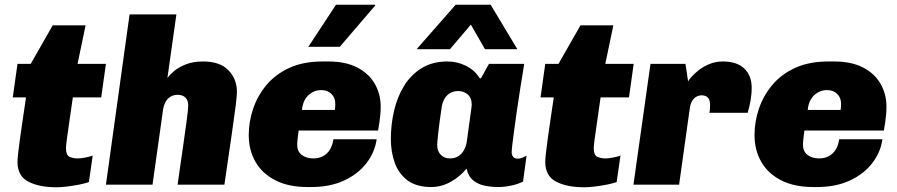

<svg xmlns="http://www.w3.org/2000/svg" viewBox="-20 -781 3795 812"><path d="M219 11Q145 11 99.5 -13Q54 -37 54 -96Q54 -107 56.5 -131Q59 -155 64 -190.5Q69 -226 75.5 -271Q82 -316 90 -369H34L54 -511H110L203 -674H342L308 -511H428L408 -369H288Q280 -310 273 -264.5Q266 -219 262.5 -190.5Q259 -162 259 -154Q259 -126 273 -118.5Q287 -111 309 -111Q320 -111 339.5 -114.5Q359 -118 372 -123L356 -11Q339 -5 313.5 0Q288 5 262 8Q236 11 219 11Z M428 0 528 -720H726L688 -451Q698 -465 717 -481Q736 -497 766.5 -509Q797 -521 839 -521Q910 -521 946 -484Q982 -447 982 -392Q982 -376 977 -336Q972 -296 960.5 -216Q949 -136 929 0H731Q746 -104 755 -167Q764 -230 768.5 -263.5Q773 -297 774.5 -312Q776 -327 776 -336Q776 -356 764.5 -368Q753 -380 731 -380Q714 -380 701 -372Q688 -364 680.5 -350.5Q673 -337 670 -320L625 0Z M1281 10Q1200 10 1144.5 -18.5Q1089 -47 1060.5 -96.5Q1032 -146 1032 -210Q1032 -266 1050.5 -321Q1069 -376 1107 -421.5Q1145 -467 1204 -494Q1263 -521 1344 -521H1369Q1441 -521 1490 -496Q1539 -471 1564.5 -427.5Q1590 -384 1590 -330Q1590 -312 1588.5 -297Q1587 -282 1585 -266Q1583 -250 1579 -229H1243Q1241 -213 1239 -197Q1237 -181 1237 -169Q1237 -140 1256.5 -125.5Q1276 -111 1305 -111Q1329 -111 1347 -121Q1365 -131 1376 -149.5Q1387 -168 1390 -192H1573Q1565 -136 1529 -90Q1493 -44 1434 -17Q1375 10 1296 10ZM1257 -316H1396Q1397 -321 1397.5 -327Q1398 -333 1398 -342Q1398 -368 1381.5 -384Q1365 -400 1339 -400Q1308 -400 1284.5 -378.5Q1261 -357 1257 -316ZM1284 -583 1401 -761H1566L1567 -758L1417 -583Z M1804 10Q1742 10 1704.5 -17.5Q1667 -45 1650 -91Q1633 -137 1633 -193Q1633 -254 1646.5 -312.5Q1660 -371 1689 -418Q1718 -465 1763.5 -493Q1809 -521 1873 -521Q1913 -521 1950 -503Q1987 -485 2009 -450H2014L2048 -511H2197Q2189 -461 2181 -411.5Q2173 -362 2166.5 -316.5Q2160 -271 2155 -234Q2150 -197 2147 -172Q2144 -147 2144 -137Q2144 -126 2150 -118Q2156 -110 2170 -110Q2180 -110 2189.5 -114Q2199 -118 2207 -123L2192 -13Q2170 -2 2141.5 4Q2113 10 2089 10Q2059 10 2031 4.5Q2003 -1 1982 -17.5Q1961 -34 1953 -68Q1927 -35 1887 -12.5Q1847 10 1804 10ZM1882 -111Q1904 -111 1918.5 -120.5Q1933 -130 1942 -146Q1951 -162 1954 -181Q1965 -263 1970 -297.5Q1975 -332 1975 -338Q1975 -367 1958 -381.5Q1941 -396 1918 -396Q1900 -396 1885 -388Q1870 -380 1860.5 -364.5Q1851 -349 1848 -328Q1838 -261 1833.5 -220Q1829 -179 1829 -168Q1829 -142 1844 -126.5Q1859 -111 1882 -111ZM1742 -573 1907 -761H2055L2168 -573H2031L1939 -733H2019L1883 -573Z M2451 11Q2377 11 2331.5 -13Q2286 -37 2286 -96Q2286 -107 2288.5 -131Q2291 -155 2296 -190.5Q2301 -226 2307.5 -271Q2314 -316 2322 -369H2266L2286 -511H2342L2435 -674H2574L2540 -511H2660L2640 -369H2520Q2512 -310 2505 -264.5Q2498 -219 2494.5 -190.5Q2491 -162 2491 -154Q2491 -126 2505 -118.5Q2519 -111 2541 -111Q2552 -111 2571.5 -114.5Q2591 -118 2604 -123L2588 -11Q2571 -5 2545.5 0Q2520 5 2494 8Q2468 11 2451 11Z M2659 0 2731 -511H2879L2890 -437Q2893 -443 2905 -456.5Q2917 -470 2936 -485Q2955 -500 2981 -510.5Q3007 -521 3037 -521Q3097 -521 3128 -491Q3159 -461 3159 -410Q3159 -382 3154 -354.5Q3149 -327 3142 -304H2980Q2982 -313 2982.5 -321.5Q2983 -330 2983 -336Q2983 -352 2978.5 -361Q2974 -370 2966 -374Q2958 -378 2948 -378Q2938 -378 2929 -374Q2920 -370 2914 -363.5Q2908 -357 2904 -348Q2900 -339 2898 -328L2852 0Z M3420 10Q3339 10 3283.5 -18.5Q3228 -47 3199.5 -96.5Q3171 -146 3171 -210Q3171 -266 3189.5 -321Q3208 -376 3246 -421.5Q3284 -467 3343 -494Q3402 -521 3483 -521H3508Q3580 -521 3629 -496Q3678 -471 3703.5 -427.5Q3729 -384 3729 -330Q3729 -312 3727.5 -297Q3726 -282 3724 -266Q3722 -250 3718 -229H3382Q3380 -213 3378 -197Q3376 -181 3376 -169Q3376 -140 3395.5 -125.5Q3415 -111 3444 -111Q3468 -111 3486 -121Q3504 -131 3515 -149.5Q3526 -168 3529 -192H3712Q3704 -136 3668 -90Q3632 -44 3573 -17Q3514 10 3435 10ZM3396 -316H3535Q3536 -321 3536.5 -327Q3537 -333 3537 -342Q3537 -368 3520.5 -384Q3504 -400 3478 -400Q3447 -400 3423.5 -378.5Q3400 -357 3396 -316Z"/></svg>

Font: Chivo Medium Black
Style: Italic
Weight: 900
Italic angle: -8.05°
Version: Version 2.002